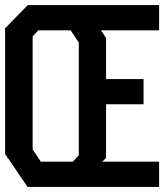

<svg xmlns="http://www.w3.org/2000/svg" viewBox="-22 -733 644 753"><path d="M106 -590 128 -614H255L287 -566V-124L264 -99H138L106 -147ZM394 -324H541V-423H394V-584L374 -614H602V-713H87L-2 -622V-129L86 0H602V-99H379L394 -114Z"/></svg>

Font: Kode Mono SemiBold
Style: Regular
Weight: 600
Monospace: yes
Designer: Isa Ozler
Foundry: Kadena LLC
Version: Version 1.206;gftools[0.9.28]